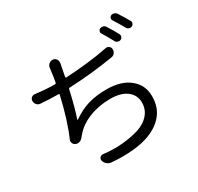

<svg xmlns="http://www.w3.org/2000/svg" viewBox="-181 -1056 1363 1320"><g transform="rotate(-30 500.0 -396.0)"><path d="M704.1 -658.2Q718.8 -661.1 730.5 -651.4Q742.2 -642.6 742.2 -627Q742.2 -610.4 732.4 -597.7Q721.7 -585 705.1 -583Q534.2 -554.7 354.5 -546.9Q346.7 -546.9 345.7 -540Q313.5 -397.5 289.1 -331.1Q289.1 -329.1 290.5 -328.1Q292 -327.1 293 -328.1Q355.5 -372.1 419.4 -391.1Q483.4 -410.2 565.4 -410.2Q681.6 -410.2 748.5 -356Q815.4 -301.8 815.4 -212.9Q815.4 -116.2 754.9 -54.7Q694.3 6.8 590.8 30.3Q520.5 45.9 432.6 45.9Q390.6 45.9 344.7 42Q326.2 40 312 28.3Q297.9 16.6 293 -2Q289.1 -15.6 298.8 -26.4Q308.6 -37.1 322.3 -36.1Q370.1 -30.3 416 -30.3Q447.3 -30.3 476.6 -33.2Q550.8 -40 607.9 -58.6Q665 -77.1 699.2 -116.7Q733.4 -156.2 733.4 -210.9Q733.4 -268.6 687 -304.7Q640.6 -340.8 556.6 -340.8Q465.8 -340.8 388.7 -310.5Q311.5 -280.3 263.7 -222.7Q257.8 -215.8 252.9 -210Q243.2 -196.3 227.5 -190.4Q219.7 -187.5 211.9 -187.5Q204.1 -187.5 196.3 -190.4Q181.6 -196.3 175.8 -210.4Q169.9 -224.6 176.8 -239.3Q228.5 -356.4 270.5 -539.1Q272.5 -545.9 264.6 -545.9Q199.2 -545.9 125 -551.8Q108.4 -552.7 96.7 -565.4Q85.9 -578.1 85.9 -594.7Q85.9 -610.4 97.2 -620.1Q108.4 -629.9 124 -627.9Q206.1 -617.2 272.5 -617.2H278.3Q286.1 -617.2 287.1 -624Q294.9 -664.1 297.9 -692.4Q300.8 -711.9 302.7 -728.5Q303.7 -747.1 316.4 -759.8Q329.1 -771.5 345.7 -771.5Q346.7 -771.5 347.7 -771.5Q365.2 -770.5 376 -756.8Q382.8 -746.1 382.8 -733.4Q382.8 -729.5 382.8 -725.6Q380.9 -717.8 378.4 -704.1Q376 -690.4 375 -686Q374 -681.6 363.3 -626Q363.3 -623 364.7 -621.1Q366.2 -619.1 369.1 -619.1Q547.9 -627.9 704.1 -658.2ZM729.5 -758.8Q724.6 -765.6 724.6 -772.5Q724.6 -775.4 726.6 -779.3Q729.5 -790 739.3 -794.9Q751 -799.8 763.2 -796.4Q775.4 -793 782.2 -782.2Q811.5 -737.3 834 -694.3Q839.8 -683.6 835.9 -672.4Q832 -661.1 821.3 -656.2Q814.5 -653.3 808.6 -653.3Q803.7 -653.3 797.9 -655.3Q786.1 -659.2 780.3 -669.9Q754.9 -718.8 729.5 -758.8ZM840.8 -798.8Q835.9 -805.7 835.9 -812.5Q835.9 -816.4 836.9 -819.3Q839.8 -830.1 849.6 -835Q856.4 -837.9 864.3 -837.9Q869.1 -837.9 874 -835.9Q886.7 -832 893.6 -821.3Q923.8 -775.4 946.3 -734.4Q950.2 -728.5 950.2 -721.7Q950.2 -717.8 948.2 -712.9Q944.3 -702.1 933.6 -697.3Q927.7 -694.3 920.9 -694.3Q916 -694.3 911.1 -696.3Q899.4 -700.2 893.6 -710.9Q866.2 -760.7 840.8 -798.8Z"/></g></svg>

Font: Gen Jyuu Gothic Regular
Style: Regular
Weight: 400
Designer: [Source Han Sans]
Ryoko NISHIZUKA  (kana & ideographs); Paul D. Hunt (Latin, Greek & Cyrillic); Wenlong ZHANG  (bopomofo
Version: Version 1.002.20150607